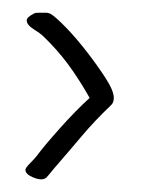

<svg xmlns="http://www.w3.org/2000/svg" viewBox="-20 -312 249 302"><path d="M50 -31Q44 -28 32 -33Q20 -38 20 -45Q20 -48 28 -56Q36 -64 38 -67Q49 -82 74 -110Q99 -138 121 -158Q104 -188 87 -211Q70 -234 47 -256Q44 -259 33 -266Q22 -273 22 -280Q22 -285 34 -291Q35 -292 43 -292Q51 -292 52 -292Q56 -292 60 -290Q68 -285 84 -268.5Q100 -252 117 -230Q134 -208 146.5 -188.5Q159 -169 159 -158Q159 -150 154 -146Q128 -121 109.5 -99Q91 -77 65 -47Q64 -46 58 -38.5Q52 -31 50 -31Z"/></svg>

Font: Ingrid Darling
Style: Regular
Weight: 400
Designer: Robert E. Leuschke
Foundry: Robert E. Leuschke
Version: Version 1.010; ttfautohint (v1.8.3)